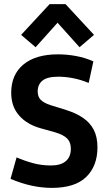

<svg xmlns="http://www.w3.org/2000/svg" viewBox="-20 -899 516 925"><path d="M229.4 6.2Q182.2 6.2 131.9 -4.6Q81.7 -15.5 30.7 -37.5L59.9 -140.7Q97.6 -124.3 138.7 -113.1Q179.8 -101.8 225.8 -101.8Q272.4 -101.8 296.8 -122.5Q321.3 -143.2 321.3 -182.5Q321.3 -213.8 303.5 -231.8Q285.7 -249.7 245 -261.7L174.5 -281.4Q108.7 -300.1 71.4 -343.3Q34 -386.4 34 -452.2Q34 -539.5 93 -588.4Q152 -637.2 259.4 -637.2Q302.8 -637.2 346.9 -629Q391.1 -620.8 429.8 -603.3L407.3 -499.4Q369.7 -515 332.4 -522.3Q295.2 -529.5 261.2 -529.5Q207.7 -529.5 184.6 -510.6Q161.6 -491.7 161.6 -458.6Q161.6 -433.6 175.8 -418.5Q190 -403.4 223.3 -392.5L298.3 -369.2Q346.1 -354.3 379.9 -331.2Q413.8 -308.2 431.7 -273.7Q449.5 -239.1 449.5 -189.4Q449.5 -99.2 395.4 -46.5Q341.3 6.2 229.4 6.2ZM151.5 -671.5 81.8 -731 219 -879.1H295.8L432.9 -731L363.2 -671.5L257.3 -789.5Z"/></svg>

Font: Anaheim
Style: Regular
Weight: 400
Designer: Vernon Adams
Foundry: Vernon Adams
Version: Version 2.001